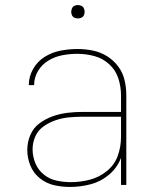

<svg xmlns="http://www.w3.org/2000/svg" viewBox="-20 -732 616 760"><path d="M257 8Q298 8 338.5 -2.5Q379 -13 411.5 -40.5Q444 -68 459 -107V0H480V-355Q480 -385 473 -415Q466 -445 447.5 -469.5Q429 -494 403 -510Q377 -526 347 -532Q317 -538 286 -538Q253 -538 219.5 -531.5Q186 -525 157 -507Q128 -489 111 -459Q94 -429 94 -395H115Q115 -425 130.5 -451Q146 -477 172 -492.5Q198 -508 227.5 -513.5Q257 -519 286 -519Q320 -519 353.5 -510Q387 -501 412.5 -477.5Q438 -454 448.5 -421.5Q459 -389 459 -355V-289H307Q277 -289 247.5 -285.5Q218 -282 189.5 -272Q161 -262 136.5 -244Q112 -226 100 -197.5Q88 -169 88 -139Q88 -107 100 -77Q112 -47 137.5 -26.5Q163 -6 194 1Q225 8 257 8ZM260 -11Q232 -11 204 -17Q176 -23 153.5 -41Q131 -59 120 -86Q109 -113 109 -141Q109 -168 120 -192.5Q131 -217 153.5 -232.5Q176 -248 201.5 -256.5Q227 -265 254 -267.5Q281 -270 307 -270H459V-189Q459 -151 446 -115Q433 -79 402.5 -54.5Q372 -30 335 -20.5Q298 -11 260 -11ZM288 -659Q295 -659 302 -662Q309 -665 312 -671.5Q315 -678 315 -685Q315 -692 312 -699Q309 -706 302 -709Q295 -712 288 -712Q281 -712 274.5 -709Q268 -706 265 -699Q262 -692 262 -685Q262 -678 265 -671.5Q268 -665 274.5 -662Q281 -659 288 -659Z"/></svg>

Font: Iosevka Sparkle Thin
Style: Regular
Weight: 100
Designer: Belleve Invis
Foundry: Belleve Invis
Version: Version 4.5.0; ttfautohint (v1.8.3)